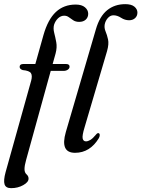

<svg xmlns="http://www.w3.org/2000/svg" viewBox="-41 -746 698 948"><path d="M56 -416Q56 -430 74.5 -430H133.5L173.5 -572.5Q195.5 -650 234.8 -686.8Q274 -723.5 333 -723.5Q362.5 -723.5 378.5 -710Q394.5 -696.5 394.5 -678Q394.5 -660.5 382.5 -649.2Q370.5 -638 350 -638Q332.5 -638 320.8 -645.8Q309 -653.5 299 -661Q289 -668.5 276 -668.5Q259.5 -668.5 246 -656Q232.5 -643.5 226 -624Q221 -606 226.5 -584.5Q232 -563 236.8 -537.5Q241.5 -512 233.5 -482L219 -430H284.5Q302.5 -430 302.5 -417Q302.5 -408 293.8 -402Q285 -396 273 -396H209.5L88 43.5Q80 71.5 80 89Q80 106 90 114.8Q100 123.5 100 136Q100 153.5 73.5 168.2Q47 183 14 183Q-12.5 183 -18.5 164Q-24.5 145 -13.5 104.5L113 -348Q119.5 -372.5 111.8 -384.8Q104 -397 71 -400Q56 -405 56 -416ZM577.5 -725.5Q608 -725.5 622.8 -713Q637.5 -700.5 637.5 -684Q637.5 -667 626 -656.5Q614.5 -646 596.5 -646Q575.5 -646 556.8 -658.2Q538 -670.5 519 -670.5Q503.5 -670.5 491.5 -657Q479.5 -643.5 476 -625.5Q473 -608 480.2 -591Q487.5 -574 492.5 -551.2Q497.5 -528.5 487.5 -493.5L376.5 -117Q364 -76 367.2 -62Q370.5 -48 383.5 -48Q393 -48 405 -55Q417 -62 433.5 -82Q440 -90 445.5 -88.5Q450.5 -87.5 451.5 -81.2Q452.5 -75 447.5 -64.5Q403.5 8.5 329.5 8.5Q254.5 8.5 284 -94L432.5 -601.5Q451 -665.5 488 -695.5Q525 -725.5 577.5 -725.5Z"/></svg>

Font: Fraunces 144pt Soft
Style: Italic
Weight: 400
Italic angle: -16°
Version: Version 1.000;[b76b70a41]